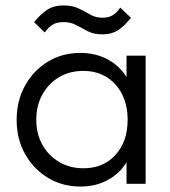

<svg xmlns="http://www.w3.org/2000/svg" viewBox="-20 -674 625 704"><path d="M275 10Q208 10 155 -22.5Q102 -55 71.5 -110Q41 -165 41 -234Q41 -304 71.5 -359.5Q102 -415 155 -447.5Q208 -480 274 -480Q328 -480 370.5 -458.5Q413 -437 439.5 -398.5Q466 -360 472 -309V-162Q466 -111 439.5 -72Q413 -33 370.5 -11.5Q328 10 275 10ZM286 -57Q359 -57 403.5 -106Q448 -155 448 -235Q448 -288 427.5 -328.5Q407 -369 370.5 -391.5Q334 -414 285 -414Q235 -414 196.5 -391Q158 -368 135.5 -327.5Q113 -287 113 -235Q113 -183 135.5 -143Q158 -103 197 -80Q236 -57 286 -57ZM444 0V-126L458 -242L444 -355V-470H514V0ZM356 -548Q324 -548 302 -559.5Q280 -571 259.5 -582Q239 -593 214 -593Q187 -593 172 -583Q157 -573 144 -555L105 -593Q127 -620 151.5 -637Q176 -654 213 -654Q246 -654 268.5 -643Q291 -632 311 -620.5Q331 -609 355 -609Q379 -609 394 -618.5Q409 -628 421 -646L460 -609Q439 -581 414.5 -564.5Q390 -548 356 -548Z"/></svg>

Font: Outfit-Light
Style: Regular
Weight: 300
Designer: Rodrigo Fuenzalida
Foundry: fragTYPE
Version: Version 1.000